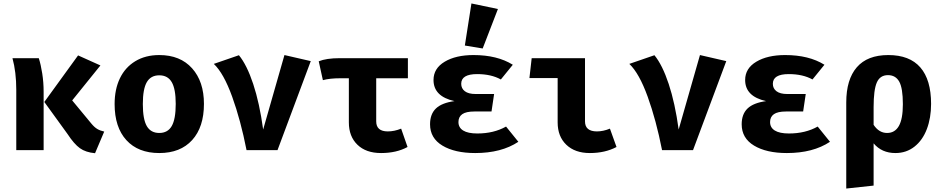

<svg xmlns="http://www.w3.org/2000/svg" viewBox="-20 -867 5440 1109"><path d="M560 -489 397 -287 507 -154Q525 -132 542 -122Q559 -112 582 -107L529 18Q475 13 441.5 -11Q408 -35 370 -93L236 -278L431 -547ZM232 -337V0H74V-348Q74 -451 52 -531H204Q216 -494 224 -442.5Q232 -391 232 -337Z M1158 -267Q1158 -133 1090 -58Q1022 17 900 17Q778 17 710 -57.5Q642 -132 642 -266Q642 -351 672.5 -414.5Q703 -478 761.5 -513.5Q820 -549 900 -549Q1021 -549 1089.5 -472.5Q1158 -396 1158 -267ZM805 -266Q805 -178 828 -138.5Q851 -99 900 -99Q949 -99 972 -139Q995 -179 995 -267Q995 -353 972 -392.5Q949 -432 900 -432Q851 -432 828 -392.5Q805 -353 805 -266Z M1215 -498 1360 -548Q1406 -492 1442.5 -382Q1479 -272 1500 -119L1623 -549L1775 -514L1583 0H1404Q1370 -173 1321 -308.5Q1272 -444 1215 -498Z M2153 -415V-166Q2153 -108 2220 -108Q2258 -108 2297 -124L2334 -18Q2270 17 2181 17Q2094 17 2044.5 -31Q1995 -79 1995 -160V-415H1948Q1884 -415 1845 -404L1821 -513Q1865 -531 1943 -531H2336V-415Z M2720 -223Q2672 -223 2650 -207.5Q2628 -192 2628 -162Q2628 -130 2655.5 -113Q2683 -96 2737 -96Q2832 -96 2903 -136L2974 -48Q2876 17 2725 17Q2607 17 2535.5 -26Q2464 -69 2464 -149Q2464 -208 2498 -240.5Q2532 -273 2605 -283Q2484 -310 2484 -405Q2484 -472 2548.5 -510.5Q2613 -549 2715 -549Q2852 -549 2942 -493L2873 -408Q2817 -439 2736 -439Q2644 -439 2644 -383Q2644 -356 2665 -340Q2686 -324 2727 -324H2834L2819 -223ZM2856 -815 2768 -587 2665 -604 2703 -847Z M3038 -416 3051 -531H3359V-166Q3359 -108 3428 -108Q3464 -108 3503 -124L3541 -18Q3475 17 3387 17Q3301 17 3251 -31Q3201 -79 3201 -160V-416Z M3615 -498 3760 -548Q3806 -492 3842.5 -382Q3879 -272 3900 -119L4023 -549L4175 -514L3983 0H3804Q3770 -173 3721 -308.5Q3672 -444 3615 -498Z M4520 -223Q4472 -223 4450 -207.5Q4428 -192 4428 -162Q4428 -130 4455.5 -113Q4483 -96 4537 -96Q4632 -96 4703 -136L4774 -48Q4676 17 4525 17Q4407 17 4335.5 -26Q4264 -69 4264 -149Q4264 -208 4298 -240.5Q4332 -273 4405 -283Q4284 -310 4284 -405Q4284 -472 4348.5 -510.5Q4413 -549 4515 -549Q4652 -549 4742 -493L4673 -408Q4617 -439 4536 -439Q4444 -439 4444 -383Q4444 -356 4465 -340Q4486 -324 4527 -324H4634L4619 -223Z M5358 -267Q5358 -186 5333.5 -121.5Q5309 -57 5262 -20Q5215 17 5152 17Q5073 17 5026 -39V205L4868 222V-275Q4868 -408 4929 -478.5Q4990 -549 5111 -549Q5234 -549 5296 -477.5Q5358 -406 5358 -267ZM5026 -248V-146Q5057 -99 5104 -99Q5149 -99 5172 -139.5Q5195 -180 5195 -265Q5195 -358 5174 -395.5Q5153 -433 5109 -433Q5063 -433 5044.5 -390.5Q5026 -348 5026 -248Z"/></svg>

Font: Fira Mono
Style: Bold
Weight: 700
Monospace: yes
Designer: Carrois Corporate & Edenspiekermann AG
Foundry: Carrois Corporate GbR & Edenspiekermann AG
Version: Version 3.206